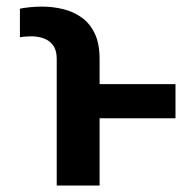

<svg xmlns="http://www.w3.org/2000/svg" viewBox="-20 -573 602 593"><path d="M287.6 0H155.2V-391.3Q155.2 -418 143.8 -433.2Q132.5 -448.5 114.3 -454.7Q96.2 -460.9 76 -460.9Q67.1 -460.9 58.2 -460Q49.4 -459.2 41.5 -458.1V-546.2Q55.4 -549 73 -550.8Q90.6 -552.6 110.1 -552.6Q143.1 -552.6 174.7 -544.9Q206.3 -537.3 231.9 -519.2Q257.5 -501.1 272.5 -469.8Q287.6 -438.6 287.6 -391.3ZM522 -313.2V-207.7H247.9V-313.2Z"/></svg>

Font: InterMG SemiBold
Style: Regular
Weight: 600
Designer: Rasmus Andersson
Foundry: rsms
Version: Version 3.019;December 26, 2023;FontCreator 15.0.0.2955 64-b